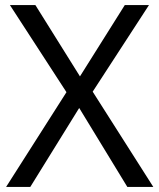

<svg xmlns="http://www.w3.org/2000/svg" viewBox="-20 -734 626 754"><path d="M582 0H480L291 -310L99 0H4L241 -372L19 -714H119L294 -434L470 -714H565L344 -374Z"/></svg>

Font: Noto Sans Old Hungarian
Style: Regular
Weight: 400
Designer: Monotype Design Team
Foundry: Monotype Imaging Inc.
Version: Version 2.005; ttfautohint (v1.8.4.7-5d5b)